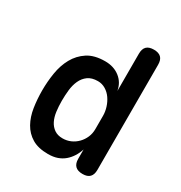

<svg xmlns="http://www.w3.org/2000/svg" viewBox="-175 -867 949 1004"><g transform="rotate(30 300.0 -365.0)"><path d="M466 10Q436 10 421.5 -4.5Q407 -19 407 -47V-104Q399 -79 386 -58.5Q373 -38 355 -22.5Q337 -7 313 1.5Q289 10 257 10Q198 10 160.5 -12.5Q123 -35 101.5 -73.5Q80 -112 72.5 -161.5Q65 -211 65 -264Q65 -316 73.5 -369Q82 -422 105.5 -464.5Q129 -507 169.5 -533.5Q210 -560 275 -560Q327 -560 363 -532Q399 -504 407 -457V-682Q407 -712 421.5 -726Q436 -740 465 -740Q494 -740 508.5 -726Q523 -712 523 -682V-47Q523 -19 509 -4.5Q495 10 466 10ZM282 -99Q308 -99 330.5 -109Q353 -119 370 -136.5Q387 -154 397 -177Q407 -200 407 -227V-307Q407 -332 399 -357.5Q391 -383 376.5 -404Q362 -425 340.5 -438Q319 -451 294 -451Q257 -451 234.5 -434.5Q212 -418 200 -391.5Q188 -365 184.5 -332.5Q181 -300 181 -267Q181 -234 185 -203.5Q189 -173 200.5 -150Q212 -127 232 -113Q252 -99 282 -99Z"/></g></svg>

Font: Maple Mono SemiBold
Style: Regular
Weight: 600
Monospace: yes
Designer: subframe7536
Version: Version 7.000